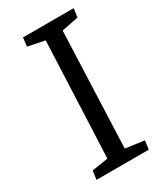

<svg xmlns="http://www.w3.org/2000/svg" viewBox="-179 -773 717 843"><g transform="rotate(-30 179.5 -351.5)"><path d="M165 -642 80 -659 85 -703H342L336 -659L251 -642L228 -57L323 -44L317 0H52L58 -44L140 -57Z"/></g></svg>

Font: Literata 18pt
Style: Italic
Weight: 400
Italic angle: -2°
Designer: Latin by Veronika Burian and Jose Scaglione. Greek by Irene Vlachou. Cyrillic by Vera Evstafieva
Foundry: TypeTogether
Version: Version 3.103;gftools[0.9.29]